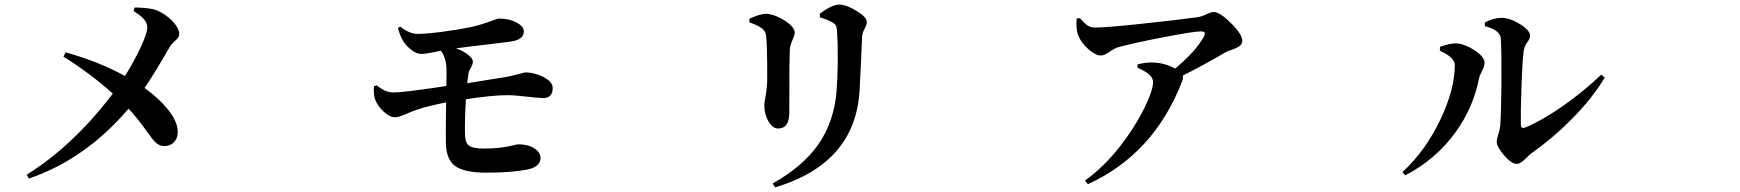

<svg xmlns="http://www.w3.org/2000/svg" viewBox="-20 -762 7540 832"><path d="M105.5 11.7 95.7 -4.9Q297.9 -130.9 468.8 -356.4Q372.1 -443.4 254.9 -516.6L264.6 -535.2Q413.1 -493.2 521.5 -432.6Q563.5 -500 591.8 -561.5Q618.2 -620.1 618.2 -643.6Q618.2 -664.1 599.6 -683.6Q586.9 -696.3 558.6 -714.8L563.5 -729.5Q566.4 -729.5 572.3 -729.5Q631.8 -727.5 658.2 -717.8Q694.3 -703.1 724.6 -672.9Q756.8 -640.6 756.8 -613.3Q756.8 -600.6 739.7 -585.9Q722.7 -571.3 714.8 -557.6Q713.9 -555.7 711.9 -552.7Q651.4 -446.3 606.4 -380.9Q666 -337.9 704.1 -292Q749 -238.3 750 -193.4Q751 -163.1 733.4 -145.5Q717.8 -128.9 691.4 -128.9Q669.9 -128.9 652.3 -146.5Q640.6 -158.2 615.2 -194.3Q572.3 -253.9 537.1 -291Q350.6 -72.3 105.5 11.7Z M2088.9 -13.7Q1988.3 -13.7 1949.2 -44.9Q1914.1 -73.2 1912.1 -140.6Q1911.1 -181.6 1913.1 -318.4Q1827.1 -300.8 1788.1 -287.1Q1767.6 -280.3 1738.3 -267.6Q1707 -253.9 1691.4 -253.9Q1668.9 -253.9 1642.6 -278.3Q1616.2 -302.7 1605.5 -331.1Q1597.7 -355.5 1600.6 -387.7L1611.3 -392.6Q1633.8 -376 1646.5 -370.1Q1664.1 -361.3 1683.6 -361.3Q1724.6 -361.3 1870.1 -382.8Q1899.4 -387.7 1914.1 -389.6Q1916 -450.2 1914.1 -476.6Q1911.1 -514.6 1890.6 -542Q1881.8 -541 1861.3 -536.1Q1823.2 -528.3 1805.7 -528.3Q1783.2 -528.3 1758.8 -548.8Q1735.4 -567.4 1722.7 -591.8Q1712.9 -609.4 1704.1 -640.6L1714.8 -646.5Q1754.9 -614.3 1792 -615.2Q1827.1 -615.2 1894.5 -624Q1961.9 -632.8 2015.6 -643.6Q2062.5 -653.3 2116.2 -673.8Q2137.7 -681.6 2142.6 -681.6Q2186.5 -681.6 2218.8 -664.1Q2250 -647.5 2250 -626Q2250 -589.8 2193.4 -582Q2168 -578.1 2058.6 -565.4Q1986.3 -556.6 1956.1 -552.7Q1988.3 -541 2008.8 -524.4Q2029.3 -507.8 2029.3 -495.1Q2029.3 -484.4 2020.5 -468.8Q2012.7 -456.1 2010.7 -447.3Q2008.8 -437.5 2005.9 -413.1Q2004.9 -405.3 2004.9 -401.4Q2037.1 -406.2 2094.7 -416Q2155.3 -425.8 2174.8 -428.7Q2200.2 -433.6 2232.4 -442.4Q2252.9 -448.2 2258.8 -448.2Q2291 -448.2 2330.1 -430.7Q2375 -409.2 2375 -380.9Q2375 -338.9 2335.9 -336.9Q2318.4 -336.9 2267.6 -342.8Q2207 -349.6 2179.7 -349.6Q2114.3 -349.6 1999 -332Q1993.2 -241.2 1995.1 -173.8Q1997.1 -141.6 2012.7 -130.9Q2029.3 -118.2 2078.1 -118.2Q2149.4 -118.2 2206.1 -132.8Q2221.7 -136.7 2226.6 -136.7Q2268.6 -136.7 2296.9 -118.2Q2322.3 -100.6 2322.3 -78.1Q2322.3 -43 2274.4 -29.3Q2201.2 -13.7 2088.9 -13.7Z M3338.9 49.8 3328.1 33.2Q3460 -41 3526.4 -136.7Q3595.7 -236.3 3605.5 -373Q3609.4 -423.8 3610.4 -503.9Q3610.4 -581.1 3607.4 -623Q3606.4 -640.6 3603.5 -648.4Q3599.6 -658.2 3586.9 -665Q3572.3 -674.8 3533.2 -686.5L3532.2 -702.1Q3585 -742.2 3617.2 -742.2Q3646.5 -742.2 3691.4 -714.8Q3736.3 -687.5 3736.3 -667Q3736.3 -655.3 3726.6 -637.7Q3716.8 -619.1 3715.8 -604.5Q3712.9 -527.3 3705.1 -373Q3687.5 -53.7 3338.9 49.8ZM3351.6 -205.1Q3328.1 -205.1 3310.1 -235.8Q3292 -266.6 3292 -306.6Q3292 -315.4 3295.9 -335.9Q3304.7 -381.8 3304.7 -422.9Q3304.7 -567.4 3299.8 -606.4Q3296.9 -629.9 3279.3 -640.6Q3259.8 -654.3 3227.5 -665V-680.7Q3272.5 -702.1 3299.8 -702.1Q3332 -702.1 3377 -674.8Q3423.8 -645.5 3423.8 -621.1Q3423.8 -610.4 3415 -590.8Q3403.3 -565.4 3402.3 -543.9Q3400.4 -510.7 3400.4 -316.4Q3400.4 -286.1 3400.4 -275.4Q3400.4 -205.1 3351.6 -205.1Z M4694.3 36.1 4681.6 20.5Q4762.7 -37.1 4835.9 -130.9Q4897.5 -210 4939.5 -294.9Q4976.6 -371.1 4976.6 -405.3Q4976.6 -425.8 4956.1 -442.4Q4942.4 -453.1 4908.2 -469.7L4910.2 -483.4Q4947.3 -492.2 4973.6 -491.2Q5026.4 -490.2 5072.3 -464.8Q5163.1 -541 5196.3 -602.5Q5203.1 -616.2 5199.7 -621.1Q5196.3 -626 5182.6 -626Q5154.3 -626 5024.4 -601.1Q4894.5 -576.2 4826.2 -557.6Q4809.6 -552.7 4787.6 -537.1Q4765.6 -521.5 4751 -521.5Q4726.6 -521.5 4694.8 -550.3Q4663.1 -579.1 4652.3 -609.4Q4641.6 -633.8 4645.5 -681.6L4659.2 -683.6L4660.2 -682.6Q4681.6 -659.2 4691.4 -652.3Q4706.1 -642.6 4725.6 -642.6Q4780.3 -642.6 4955.1 -662.1Q5085 -675.8 5168.9 -687.5Q5185.5 -689.5 5208 -700.2Q5227.5 -710 5239.3 -710Q5265.6 -710 5314.5 -661.6Q5363.3 -613.3 5363.3 -585Q5363.3 -569.3 5347.7 -559.6Q5338.9 -553.7 5316.4 -545.9Q5297.9 -540 5292 -536.1Q5188.5 -475.6 5105.5 -434.6Q5108.4 -423.8 5103.5 -412.1Q4981.4 -94.7 4694.3 36.1Z M6069.3 -2 6057.6 -16.6Q6158.2 -109.4 6222.7 -246.1Q6284.2 -376 6284.2 -480.5Q6284.2 -512.7 6219.7 -542V-558.6Q6221.7 -559.6 6224.6 -560.5Q6263.7 -574.2 6289.1 -574.2Q6323.2 -573.2 6367.2 -545.9Q6413.1 -516.6 6413.1 -489.3Q6413.1 -476.6 6401.4 -453.1Q6391.6 -434.6 6389.6 -423.8Q6364.3 -295.9 6289.1 -191.4Q6205.1 -73.2 6069.3 -2ZM6552.7 -51.8Q6529.3 -51.8 6497.1 -89.8Q6465.8 -126 6465.8 -148.4Q6465.8 -159.2 6471.7 -176.8Q6479.5 -200.2 6481.4 -219.7Q6484.4 -259.8 6486.3 -390.6Q6487.3 -533.2 6483.4 -595.7Q6480.5 -631.8 6415 -648.4L6414.1 -664.1Q6450.2 -684.6 6487.3 -684.6Q6523.4 -684.6 6566.9 -657.2Q6610.4 -629.9 6610.4 -607.4Q6610.4 -595.7 6598.6 -579.1Q6585 -560.5 6583 -542Q6577.1 -504.9 6573.2 -387.7Q6569.3 -279.3 6570.3 -223.6Q6570.3 -201.2 6590.8 -210Q6665 -241.2 6753.9 -303.7Q6840.8 -364.3 6918.9 -438.5L6933.6 -425.8Q6879.9 -335 6788.1 -243.2Q6710 -164.1 6616.2 -97.7Q6609.4 -92.8 6595.7 -79.1Q6569.3 -51.8 6552.7 -51.8Z"/></svg>

Font: Bpmf GenRyu Min B
Style: B
Weight: 700
Foundry: But Ko
Version: Version 1.320